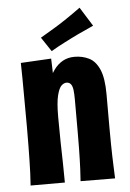

<svg xmlns="http://www.w3.org/2000/svg" viewBox="-52 -764 544 804"><g transform="rotate(-5 219.5 -362.5)"><path d="M399 0 254 -1Q256 -30 257 -51Q258 -72 258.5 -92Q259 -112 259.5 -139Q260 -166 260 -208Q260 -228 260 -247Q260 -266 260 -289.5Q260 -313 260 -344Q260 -367 258 -383.5Q256 -400 249.5 -408.5Q243 -417 231 -417Q220 -417 209.5 -407Q199 -397 191.5 -367Q184 -337 184 -277L141 -267Q141 -312 146 -351.5Q151 -391 161 -422.5Q171 -454 187 -476Q203 -498 224.5 -510Q246 -522 274 -522Q307 -522 334.5 -508.5Q362 -495 378 -458.5Q394 -422 394 -354Q394 -322 394 -297.5Q394 -273 394 -252.5Q394 -232 394 -212Q394 -172 394.5 -144Q395 -116 395.5 -95Q396 -74 397 -52Q398 -30 399 0ZM44 -1Q46 -29 47 -53.5Q48 -78 48.5 -104.5Q49 -131 49.5 -165Q50 -199 50 -247Q50 -312 49.5 -363Q49 -414 49 -452.5Q49 -491 48 -516L176 -523Q177 -511 177.5 -478Q178 -445 179.5 -394Q181 -343 184 -277Q184 -220 185 -172.5Q186 -125 187 -83.5Q188 -42 188 -1ZM181 -554 141 -614Q155 -622 169 -630.5Q183 -639 197.5 -647.5Q212 -656 226 -665Q241 -675 255.5 -684.5Q270 -694 284.5 -704.5Q299 -715 313 -725L363 -645Q346 -637 329.5 -629.5Q313 -622 297.5 -615Q282 -608 267 -600Q253 -593 238.5 -585.5Q224 -578 210 -570.5Q196 -563 181 -554Z"/></g></svg>

Font: Truculenta Black
Style: Regular
Weight: 900
Version: Version 1.002